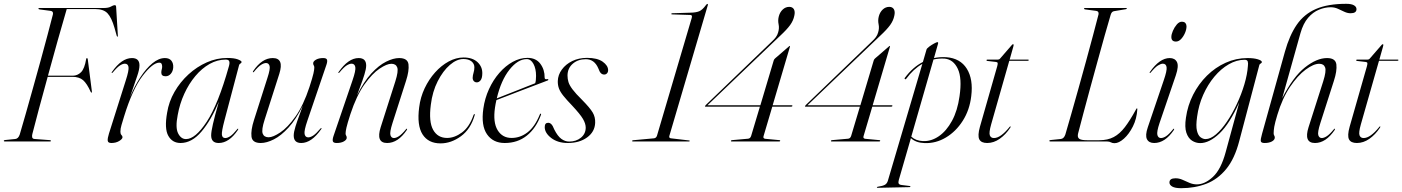

<svg xmlns="http://www.w3.org/2000/svg" viewBox="-25 -742 7354 1007"><path d="M176.5 -697Q176.5 -700 181.5 -700H518.5Q544 -700 556.8 -707.5Q569.5 -715 577 -715Q583.5 -715 584 -706L593 -558Q594 -549.5 591 -549.5Q589 -549.5 587 -555L575.5 -596Q560 -650 539 -672.2Q518 -694.5 474 -694.5H325Q304 -623.5 278 -531Q252 -438.5 226.5 -345H356.5Q381.5 -345 400 -363.2Q418.5 -381.5 427 -432.5Q427 -437 431 -437Q435 -437 435.5 -430L456.5 -265.5Q458 -257 456 -256.5Q453 -255.5 451 -259.5Q431 -304 410.8 -321.5Q390.5 -339 355 -339H225Q200.5 -250.5 179.2 -171Q158 -91.5 144.5 -38.5Q142 -29 144 -21.2Q146 -13.5 157.5 -13L237 -7Q242 -6.5 242 -3.5Q242 0 238 0H0Q-5 0 -5 -3Q-5 -7 1 -7.5L55 -13Q71 -14.5 78.5 -36.5Q92 -82 110 -145.2Q128 -208.5 148 -280.2Q168 -352 187.8 -423.5Q207.5 -495 224.2 -558.2Q241 -621.5 252.5 -666.5Q256 -683 240 -685L183 -692.5Q176.5 -693.5 176.5 -697Z M561 -359.5Q559.5 -360.5 562 -364.5Q613 -437.5 667 -437.5Q706.5 -437.5 706.5 -399.5Q706.5 -377 694.2 -342.2Q682 -307.5 657 -233.5Q681 -290.5 711.2 -336.8Q741.5 -383 774.5 -410.2Q807.5 -437.5 840 -437.5Q863 -437.5 874 -423.5Q885 -409.5 883.5 -387.5Q882 -368 870.8 -355Q859.5 -342 843.5 -342Q821 -342 821 -361Q821 -370 823.2 -377.5Q825.5 -385 825.5 -392.5Q825.5 -413.5 811 -413.5Q776 -413.5 723 -344.2Q670 -275 626 -132Q618 -105 612.2 -86.2Q606.5 -67.5 606.5 -51Q606.5 -39.5 612 -34Q617.5 -28.5 617.5 -22.5Q617.5 -13 600.2 -2.5Q583 8 559 8Q541.5 8 540 -4Q538.5 -16 546.5 -41.5L634.5 -319.5Q652 -373.5 649 -390.8Q646 -408 630 -408Q619 -408 604.2 -398.8Q589.5 -389.5 566.5 -362Q563 -358 561 -359.5Z M1152 -109.5Q1137 -53 1138.8 -35.5Q1140.5 -18 1156.5 -18Q1167.5 -18 1182 -27.2Q1196.5 -36.5 1218.5 -63.5Q1221.5 -68 1223.5 -67Q1226 -65.5 1222.5 -60Q1176.5 8 1122 8Q1082.5 8 1082.5 -32Q1082.5 -50.5 1091.8 -91.5Q1101 -132.5 1123 -209Q1082.5 -112 1031.8 -52Q981 8 922 8Q879 8 857.8 -29.5Q836.5 -67 851.5 -151Q860.5 -208.5 890.2 -260.2Q920 -312 963.8 -352Q1007.5 -392 1059.8 -415Q1112 -438 1166.5 -438Q1203 -438 1222.5 -430.5Q1242 -423 1242 -417Q1242 -412 1236.2 -409Q1230.5 -406 1229 -400.5ZM907 -138.5Q894 -72.5 909.2 -42.5Q924.5 -12.5 950.5 -12.5Q999.5 -12.5 1059.5 -103.8Q1119.5 -195 1175 -392.5Q1180.5 -410.5 1177.5 -420Q1174.5 -429.5 1159 -429.5Q1115 -429.5 1074.2 -406.5Q1033.5 -383.5 999.5 -343Q965.5 -302.5 941.5 -250Q917.5 -197.5 907 -138.5Z M1661 -70Q1663 -69 1660 -65Q1609 8 1555 8Q1515.5 8 1515.5 -31Q1515.5 -49 1524.8 -78.8Q1534 -108.5 1545.5 -138.5Q1557 -168.5 1563 -187.5Q1527.5 -115.5 1488.2 -72.8Q1449 -30 1411.2 -11Q1373.5 8 1342.5 8Q1298 8 1294 -25.5Q1290 -59 1307 -112L1377.5 -333Q1393.5 -381.5 1388.8 -396.5Q1384 -411.5 1370.5 -411.5Q1359.5 -411.5 1344.5 -402.2Q1329.5 -393 1307.5 -366Q1304 -362 1302 -363Q1300 -364 1303 -369.5Q1349 -437.5 1405.5 -437.5Q1466 -437.5 1440 -355L1363 -114.5Q1345.5 -60.5 1352.8 -41.2Q1360 -22 1384 -22Q1407 -22 1445.2 -47.5Q1483.5 -73 1524.8 -130.8Q1566 -188.5 1598 -285.5Q1614.5 -336.5 1619 -357Q1623.5 -377.5 1623.5 -387.5Q1623.5 -395 1620.5 -399.2Q1617.5 -403.5 1617.5 -410Q1617.5 -420.5 1632.2 -429Q1647 -437.5 1670 -437.5Q1687.5 -437.5 1690.2 -428.5Q1693 -419.5 1687 -402L1587.5 -110Q1569 -56.5 1572.5 -39Q1576 -21.5 1592 -21.5Q1603 -21.5 1617.8 -31Q1632.5 -40.5 1655.5 -67.5Q1658.5 -71.5 1661 -70Z M1750 -359.5Q1748 -360.5 1751 -364.5Q1802 -437.5 1856 -437.5Q1895.5 -437.5 1895.5 -398.5Q1895.5 -380.5 1886.2 -350.8Q1877 -321 1865.5 -291Q1854 -261 1847.5 -242Q1883 -314 1922.5 -356.8Q1962 -399.5 2000 -418.5Q2038 -437.5 2068.5 -437.5Q2113.5 -437.5 2117.5 -404Q2121.5 -370.5 2104.5 -318L2033.5 -96.5Q2018 -48 2022.8 -33Q2027.5 -18 2041 -18Q2052 -18 2067 -27.5Q2082 -37 2104 -63.5Q2107.5 -68 2109.5 -67Q2111.5 -65.5 2108.5 -60Q2062.5 8 2005.5 8Q1945.5 8 1971.5 -74.5L2048.5 -315.5Q2065.5 -369 2058.5 -388.2Q2051.5 -407.5 2027.5 -407.5Q2004 -407.5 1965.8 -382Q1927.5 -356.5 1886.2 -298.8Q1845 -241 1813 -144Q1796.5 -93 1792 -72.5Q1787.5 -52 1787.5 -42Q1787.5 -35 1790.5 -30.8Q1793.5 -26.5 1793.5 -19.5Q1793.5 -9 1778.8 -0.5Q1764 8 1741 8Q1723.5 8 1720.8 -1Q1718 -10 1724 -28L1823.5 -319.5Q1842 -373 1838.5 -390.5Q1835 -408 1819 -408Q1808 -408 1793.2 -398.8Q1778.5 -389.5 1755.5 -362Q1752 -358 1750 -359.5Z M2405.5 -432.5Q2370.5 -432.5 2334.5 -401.5Q2298.5 -370.5 2270.8 -316.2Q2243 -262 2234.5 -192Q2223 -103.5 2246.8 -61Q2270.5 -18.5 2320 -18.5Q2359 -18.5 2398 -47.2Q2437 -76 2458.5 -138.5Q2461 -144 2463 -144Q2466.5 -143.5 2464.5 -137.5Q2443.5 -64.5 2392.2 -27.2Q2341 10 2285.5 10Q2221.5 10 2191.2 -37.2Q2161 -84.5 2173.5 -179.5Q2180 -232 2202.2 -279Q2224.5 -326 2257 -362.2Q2289.5 -398.5 2328.2 -419.5Q2367 -440.5 2406.5 -440.5Q2453.5 -440.5 2479.8 -415.8Q2506 -391 2504.5 -355Q2504 -331.5 2495.5 -320.8Q2487 -310 2475.5 -310Q2466.5 -310 2460.2 -316.5Q2454 -323 2454 -334Q2454.5 -347.5 2458.8 -361Q2463 -374.5 2463 -389Q2463 -408 2447.8 -420.2Q2432.5 -432.5 2405.5 -432.5Z M2812 -139Q2786.5 -69.5 2738.2 -30.8Q2690 8 2622 8Q2561 8 2529.2 -37.8Q2497.5 -83.5 2510 -172Q2517.5 -226 2539.5 -274.2Q2561.5 -322.5 2593.8 -359.5Q2626 -396.5 2664 -417.5Q2702 -438.5 2741.5 -438.5Q2786 -438.5 2809 -407.5Q2832 -376.5 2831.5 -335Q2831.5 -324 2845 -327Q2850 -328 2851 -325Q2852 -322 2847.5 -320Q2843.5 -318.5 2822 -310.2Q2800.5 -302 2768.8 -290Q2737 -278 2701.8 -264.5Q2666.5 -251 2633.8 -238.2Q2601 -225.5 2578.5 -217Q2574 -197.5 2571 -177Q2560 -100 2585 -59.2Q2610 -18.5 2658 -18.5Q2704 -18.5 2742.2 -48.2Q2780.5 -78 2806 -141Q2808 -146 2811 -146Q2814.5 -145.5 2812 -139ZM2737.5 -432Q2691 -432 2647 -376.5Q2603 -321 2580.5 -226Q2602 -234.5 2631.2 -246Q2660.5 -257.5 2690.2 -269.2Q2720 -281 2744.8 -290.8Q2769.5 -300.5 2782 -305.5Q2786.5 -318.5 2786.5 -344Q2786.5 -381.5 2773 -406.8Q2759.5 -432 2737.5 -432Z M2960 0.5Q2997 0.5 3021.8 -19.8Q3046.5 -40 3047 -72Q3047 -93.5 3032.5 -118.2Q3018 -143 2976 -188Q2946.5 -218.5 2929.8 -239.5Q2913 -260.5 2906.5 -278.2Q2900 -296 2900.5 -317Q2901.5 -349.5 2921.8 -377.2Q2942 -405 2976.2 -421.8Q3010.5 -438.5 3054 -438.5Q3107.5 -438.5 3135.8 -418.5Q3164 -398.5 3164.5 -374.5Q3164.5 -363.5 3158.5 -357.2Q3152.5 -351 3144 -351Q3134 -351 3126.8 -358Q3119.5 -365 3113 -383.5Q3092.5 -431.5 3047.5 -431.5Q3006 -431.5 2978.8 -407.5Q2951.5 -383.5 2951.5 -345.5Q2951.5 -328 2956.5 -311.5Q2961.5 -295 2977.8 -273.2Q2994 -251.5 3028 -218Q3069 -176.5 3083.5 -152Q3098 -127.5 3096.5 -97.5Q3094.5 -50.5 3054.2 -21.2Q3014 8 2953 8Q2900.5 8 2866.2 -18.2Q2832 -44.5 2832 -75.5Q2832 -98 2850 -98Q2859.5 -98 2867 -90.2Q2874.5 -82.5 2882 -63Q2899.5 -28 2919 -13.8Q2938.5 0.5 2960 0.5Z M3499.5 -666.5Q3495 -666.5 3496 -669.5Q3496.5 -672.5 3500.5 -672.5L3596 -675.5Q3625 -676 3641.8 -682.8Q3658.5 -689.5 3676.5 -714Q3682 -721.5 3685 -721.5Q3689 -721.5 3687.5 -715.5L3485.5 -29Q3482.5 -17.5 3494.5 -16.5L3588 -5.5Q3593 -4.5 3593 -3Q3592.5 0 3587.5 0H3294Q3289.5 0 3290.5 -3Q3291 -6.5 3295.5 -6.5L3404.5 -16.5Q3416 -17.5 3420.5 -29.5L3603 -648Q3607.5 -663.5 3595.5 -663.5Z M4033 -425Q4035 -431.5 4040.5 -436L4110.5 -496.5Q4115.5 -501 4117 -501Q4119.5 -501 4118 -496.5L4027.5 -190H4127Q4131.5 -190 4131 -187Q4130.5 -182.5 4124.5 -182.5H4025.5L3979.5 -27.5Q3976 -15.5 3989 -14L4063 -7Q4067.5 -7 4067 -3.5Q4066.5 0 4062 0H3812Q3808 0 3808.5 -3Q3809 -6.5 3814 -7L3898.5 -14.5Q3910 -15.5 3914.5 -29L3960.5 -182.5H3675.5Q3671 -182.5 3672.5 -185.5Q3673.5 -188 3676.5 -191L4025 -526Q4036.5 -536.5 4044.5 -547.5Q4052.5 -558.5 4056 -571.5Q4063 -594 4058.5 -615Q4054 -636 4060 -657.5Q4066 -679 4080.8 -692.5Q4095.5 -706 4114.5 -706Q4131.5 -706 4138.8 -693.5Q4146 -681 4141 -659.5Q4136 -634 4119 -610.5Q4102 -587 4067.5 -555L3685.5 -190H3963Z M4557.5 -425Q4559.5 -431.5 4565 -436L4635 -496.5Q4640 -501 4641.5 -501Q4644 -501 4642.5 -496.5L4552 -190H4651.5Q4656 -190 4655.5 -187Q4655 -182.5 4649 -182.5H4550L4504 -27.5Q4500.5 -15.5 4513.5 -14L4587.5 -7Q4592 -7 4591.5 -3.5Q4591 0 4586.5 0H4336.5Q4332.5 0 4333 -3Q4333.5 -6.5 4338.5 -7L4423 -14.5Q4434.5 -15.5 4439 -29L4485 -182.5H4200Q4195.5 -182.5 4197 -185.5Q4198 -188 4201 -191L4549.5 -526Q4561 -536.5 4569 -547.5Q4577 -558.5 4580.5 -571.5Q4587.5 -594 4583 -615Q4578.5 -636 4584.5 -657.5Q4590.5 -679 4605.2 -692.5Q4620 -706 4639 -706Q4656 -706 4663.2 -693.5Q4670.5 -681 4665.5 -659.5Q4660.5 -634 4643.5 -610.5Q4626.5 -587 4592 -555L4210 -190H4487.5Z M4728.5 -329.5Q4725 -324.5 4721.5 -327Q4717.5 -330 4721 -334Q4762 -389.5 4815.5 -417L4834.5 -482.5Q4836.5 -488.5 4849 -497.8Q4861.5 -507 4874.5 -514Q4887.5 -521 4891.5 -521Q4897.5 -521 4894.5 -511.5L4873.5 -437.5Q4904.5 -444 4938 -442Q5011.5 -436.5 5045.8 -381.5Q5080 -326.5 5069 -238Q5060.5 -165 5024.5 -108.5Q4988.5 -52 4936 -20.8Q4883.5 10.5 4825 8.5Q4778.5 7 4752.5 -17.5L4689 202Q4685.5 214.5 4688.5 220.8Q4691.5 227 4705.5 228.5L4746 233.5Q4750 234 4750 236.5Q4750 239.5 4745.5 239.5L4578.5 243Q4574 243 4574 241Q4574 238 4578.5 237.5Q4605 233.5 4616 227.2Q4627 221 4631.5 206.5L4812.5 -407Q4765 -379.5 4728.5 -329.5ZM4815 -2Q4859 0 4899 -27.5Q4939 -55 4968 -108.2Q4997 -161.5 5007.5 -237Q5021.5 -332 4998.5 -381Q4975.5 -430 4930 -434.5Q4900.5 -436.5 4871 -430L4754.5 -25.5Q4777 -4 4815 -2Z M5199 -417 5152.5 -422.5Q5149 -423 5149 -426Q5149 -429.5 5153.5 -429.5H5208.5Q5216 -429.5 5219.5 -434L5282 -506Q5285 -510 5288 -510Q5291.5 -510 5291.5 -506.5Q5291.5 -503.5 5289.5 -497L5270.5 -429.5H5366.5Q5370.5 -429.5 5370.5 -427Q5370.5 -423 5363.5 -423H5268.5L5173.5 -90Q5161 -46 5166.5 -32Q5172 -18 5188 -18Q5223 -18 5269.5 -75.5Q5272.5 -80 5274.5 -79Q5277 -77.5 5273.5 -72Q5249.5 -36 5218.2 -14Q5187 8 5152.5 8Q5121 8 5111.2 -11.2Q5101.5 -30.5 5114.5 -77L5205.5 -395.5Q5208.5 -407 5207.5 -411.5Q5206.5 -416 5199 -417Z M5781 0H5484Q5478.5 0 5478.5 -3Q5478.5 -7 5485 -7.5L5538.5 -13Q5555 -14.5 5562.5 -36.5Q5575.5 -81.5 5593.8 -144.8Q5612 -208 5632 -280Q5652 -352 5671.8 -423.8Q5691.5 -495.5 5708.2 -558.5Q5725 -621.5 5736.5 -666.5Q5739.5 -683 5724 -685L5667 -692.5Q5660.5 -693.5 5660.5 -696.5Q5660.5 -700 5665 -700H5881Q5885 -700 5885 -697.5Q5885 -694.5 5878.5 -693.5L5818.5 -683.5Q5805 -682 5800 -663.5Q5786.5 -618.5 5768.8 -555.5Q5751 -492.5 5731.5 -421.2Q5712 -350 5692.5 -279Q5673 -208 5656.8 -146.5Q5640.5 -85 5629.5 -42.5Q5624.5 -23 5634.5 -14.8Q5644.5 -6.5 5676.5 -6.5H5740.5Q5784.5 -6.5 5816.2 -23.2Q5848 -40 5875 -75.5Q5902 -111 5932 -166Q5936 -174 5938 -174Q5940.5 -174 5940 -168.5Q5937 -119 5916.8 -78.8Q5896.5 -38.5 5869.8 -14.8Q5843 9 5820.5 9Q5809 9 5801.2 4.5Q5793.5 0 5781 0Z M6142.5 -524Q6118.5 -524 6118.5 -548Q6118.5 -561.5 6126.5 -580.2Q6134.5 -599 6147 -613.5Q6159.5 -628 6173 -628Q6187 -628 6192.5 -620.8Q6198 -613.5 6198 -604Q6198 -587.5 6190 -569Q6182 -550.5 6169.5 -537.2Q6157 -524 6142.5 -524ZM6056.5 -96.5Q6041 -50.5 6045.2 -34.2Q6049.5 -18 6064 -18Q6075.5 -18 6090.2 -27.2Q6105 -36.5 6127 -63.5Q6130.5 -68 6132.5 -67Q6134.5 -65.5 6131.5 -60Q6085.5 8 6028.5 8Q6000.5 8 5990.5 -12Q5980.5 -32 5995 -74.5L6078 -319Q6096.5 -372 6093.5 -390Q6090.5 -408 6074 -408Q6063.5 -408 6048.5 -398.8Q6033.5 -389.5 6010.5 -362Q6007.5 -358 6005 -359.5Q6003.5 -360.5 6006 -364.5Q6057 -437.5 6110 -437.5Q6137 -437.5 6147.8 -416.8Q6158.5 -396 6142 -347Z M6474.5 -2Q6450.5 90.5 6406.2 144.5Q6362 198.5 6301.8 221.8Q6241.5 245 6169.5 245Q6138 245 6123.2 236.5Q6108.5 228 6108.5 215Q6108.5 193 6140.5 193Q6159.5 193 6177.2 201Q6195 209 6213.5 217Q6232 225 6252 225Q6294 225 6336.5 185.8Q6379 146.5 6403.5 55.5L6474.5 -205Q6424 -92.5 6370.8 -42Q6317.5 8.5 6270 8.5Q6247 8.5 6227 -4.2Q6207 -17 6197.2 -46Q6187.5 -75 6195 -124.5Q6204 -189 6232.8 -245.5Q6261.5 -302 6305.2 -345.2Q6349 -388.5 6403.5 -413Q6458 -437.5 6518 -437.5Q6551 -437.5 6572 -431Q6593 -424.5 6593 -417Q6593 -411.5 6587.2 -409Q6581.5 -406.5 6580 -401ZM6253.5 -129.5Q6246.5 -81.5 6252.8 -56.2Q6259 -31 6272 -21.8Q6285 -12.5 6298 -12.5Q6323.5 -12.5 6352.8 -37.5Q6382 -62.5 6410.2 -104.2Q6438.5 -146 6462.2 -196.8Q6486 -247.5 6501.5 -299.8Q6517 -352 6520 -396.5Q6522 -411.5 6519 -420Q6516 -428.5 6502.5 -428.5Q6461 -428.5 6420 -405Q6379 -381.5 6344.2 -340Q6309.5 -298.5 6285.5 -244.5Q6261.5 -190.5 6253.5 -129.5Z M6674.5 -140Q6661.5 -97 6658.2 -77Q6655 -57 6655 -43Q6655 -36 6658 -31.2Q6661 -26.5 6661 -20.5Q6661 -8.5 6646 -0.2Q6631 8 6607.5 8Q6590 8 6587.8 -1Q6585.5 -10 6594 -39.5L6714 -470.5Q6738 -556.5 6776.2 -612.2Q6814.5 -668 6877 -695Q6939.5 -722 7035.5 -722Q7063 -722 7076.2 -714.2Q7089.5 -706.5 7089.5 -694Q7089.5 -672.5 7058.5 -672.5Q7042.5 -672.5 7026 -680.2Q7009.5 -688 6992 -696Q6974.5 -704 6954.5 -704Q6924 -704 6892.8 -691.2Q6861.5 -678.5 6835.8 -648.8Q6810 -619 6795.5 -567.5L6700 -227Q6757 -339 6819 -388.2Q6881 -437.5 6935 -437.5Q6980 -437.5 6984 -403.8Q6988 -370 6971 -318L6900 -96.5Q6884.5 -48 6889.2 -33Q6894 -18 6907.5 -18Q6918.5 -18 6933.5 -27.5Q6948.5 -37 6970.5 -63.5Q6973.5 -68 6976 -67Q6978 -65.5 6975 -60Q6928.5 8 6872 8Q6812 8 6838 -74.5L6915 -315.5Q6932 -369 6925 -388.2Q6918 -407.5 6894 -407.5Q6864.5 -407.5 6822.8 -376.8Q6781 -346 6740.8 -286.2Q6700.5 -226.5 6674.5 -140Z M7138 -417 7091.5 -422.5Q7088 -423 7088 -426Q7088 -429.5 7092.5 -429.5H7147.5Q7155 -429.5 7158.5 -434L7221 -506Q7224 -510 7227 -510Q7230.5 -510 7230.5 -506.5Q7230.5 -503.5 7228.5 -497L7209.5 -429.5H7305.5Q7309.5 -429.5 7309.5 -427Q7309.5 -423 7302.5 -423H7207.5L7112.5 -90Q7100 -46 7105.5 -32Q7111 -18 7127 -18Q7162 -18 7208.5 -75.5Q7211.5 -80 7213.5 -79Q7216 -77.5 7212.5 -72Q7188.5 -36 7157.2 -14Q7126 8 7091.5 8Q7060 8 7050.2 -11.2Q7040.5 -30.5 7053.5 -77L7144.5 -395.5Q7147.5 -407 7146.5 -411.5Q7145.5 -416 7138 -417Z"/></svg>

Font: Fraunces 144pt Light
Style: Italic
Weight: 300
Italic angle: -16°
Version: Version 1.000;[0bf87f6ff]